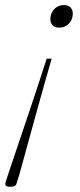

<svg xmlns="http://www.w3.org/2000/svg" viewBox="-71 -480 308 736"><path d="M-50.5 222 -45 204Q-42.5 196 -34 170.8Q-25.5 145.5 -12.8 108Q0 70.5 15.2 25Q30.5 -20.5 47 -69.5Q63.5 -118.5 79 -166Q94.5 -213.5 108 -255H127Q115 -213.5 101.5 -166Q88 -118.5 74.5 -69.8Q61 -21 48.5 24.5Q36 70 25.5 107.8Q15 145.5 8.2 170.8Q1.5 196 -1.5 204L-7 222Q-8 227 -11 230.2Q-14 233.5 -18.8 234.8Q-23.5 236 -30.5 236Q-38 236 -43 234.8Q-48 233.5 -49.8 230.2Q-51.5 227 -50.5 222ZM155.5 -374Q140 -374 131 -382.8Q122 -391.5 122 -406.5Q122 -421 128.5 -433.2Q135 -445.5 146.8 -453Q158.5 -460.5 174.5 -460.5Q190.5 -460.5 199.2 -451.5Q208 -442.5 208 -428Q208 -413.5 201.5 -401.2Q195 -389 183.2 -381.5Q171.5 -374 155.5 -374Z"/></svg>

Font: Newsreader ExtraLight
Style: Italic
Weight: 250
Italic angle: -17°
Designer: Hugues Gentile
Foundry: Production Type
Version: Version 1.003